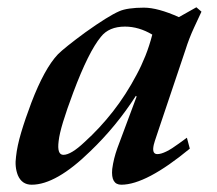

<svg xmlns="http://www.w3.org/2000/svg" viewBox="-20 -490 595 527"><path d="M501 -82Q381 17 313 17Q284 17 288 -26Q290 -41 293.5 -55Q297 -69 302 -83L355 -225L353 -227Q299 -143 228 -75Q134 17 67 17Q40 17 29 -9Q20 -32 24 -60Q27 -89 38 -126Q49 -163 66 -208Q102 -302 139 -341Q157 -359 214 -401Q277 -446 307 -459Q318 -464 335.5 -466.5Q353 -469 375 -469Q413 -469 471 -443L519 -470L533 -458L513 -415Q499 -385 489 -353L417 -139Q409 -116 405 -103Q401 -90 401 -87Q398 -67 412 -67Q432 -67 471 -96L493 -112ZM398 -395Q361 -417 323 -417Q279 -417 257 -389Q223 -348 181 -236Q163 -188 153 -155Q143 -122 141 -103Q136 -65 154 -65Q175 -65 212 -100Q254 -138 290 -184Q326 -230 355 -285Q368 -309 379 -336.5Q390 -364 398 -395Z"/></svg>

Font: DG Didot
Style: Bold Italic
Weight: 700
Designer: David Gatwood, Takis Katsoulidis, and George D. Matthiopoulos
Foundry: David Gatwood
Version: Version 1.0